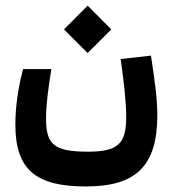

<svg xmlns="http://www.w3.org/2000/svg" viewBox="-20 -488 626 690"><path d="M289.1 182.1C469.2 182.1 545.4 107.9 545.4 -74.2C545.4 -136.7 534.7 -206.5 522.5 -288.1L413.6 -275.9C424.8 -197.3 433.6 -121.1 433.6 -66.4C433.6 27.8 404.3 57.1 296.9 57.1C171.4 57.1 145.5 29.8 145.5 -63C145.5 -112.3 153.8 -173.8 164.6 -239.7H63C44.4 -171.4 35.2 -99.6 35.2 -40.5C35.2 123.5 110.8 182.1 289.1 182.1ZM294.9 -297.4 379.9 -382.3 294.9 -467.8 210 -382.3Z"/></svg>

Font: Cascadia Code PL SemiBold
Style: Regular
Weight: 600
Monospace: yes
Designer: Aaron Bell
Foundry: Saja Typeworks
Version: Version 2404.023